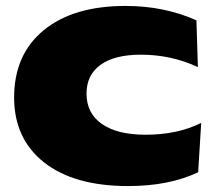

<svg xmlns="http://www.w3.org/2000/svg" viewBox="-20 -607 734 650"><path d="M404.8 -586.9Q536.6 -586.9 645 -538.1L649.9 -379.9Q559.6 -421.9 457 -421.9Q368.2 -421.9 320.6 -387.7Q272.9 -353.5 272.9 -290Q272.9 -223.6 325 -187.3Q377 -150.9 473.1 -150.9Q581.1 -150.9 661.1 -190.9L650.9 -23.9Q552.2 22.9 414.1 22.9Q231 22.9 129.4 -57.1Q27.8 -137.2 27.8 -276.9Q27.8 -422.4 127.9 -504.6Q228 -586.9 404.8 -586.9Z"/></svg>

Font: Mattone
Style: Bold
Weight: 700
Width: 6
Designer: Nunzio Mazzaferro
Foundry: Collletttivo
Version: Version 2.000;Glyphs 3.2 (3217)